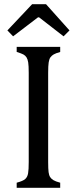

<svg xmlns="http://www.w3.org/2000/svg" viewBox="-20 -889 364 909"><path d="M208 -122Q208 -89 210 -74Q212 -59 217.5 -50.5Q223 -42 233 -36Q243 -30 265 -24V0H59V-24Q89 -32 99.5 -41.5Q110 -51 113 -68.5Q116 -86 116 -122V-544Q116 -578 113.5 -593.5Q111 -609 105.5 -617.5Q100 -626 91 -631Q82 -636 59 -643V-667H265V-643Q244 -637 234.5 -631.5Q225 -626 219 -618Q213 -610 210.5 -594Q208 -578 208 -544ZM198 -869 309 -745 281 -717 165 -807H160L42 -717L15 -745L132 -869Z"/></svg>

Font: Myanglish
Style: Regular
Weight: 400
Designer: KyawKyaw ( MaYenGone)
Foundry: TattooFont3D
Version: Version 1.003 December 13, 2014